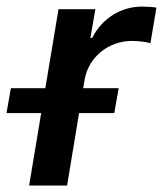

<svg xmlns="http://www.w3.org/2000/svg" viewBox="-67 -574 504 594"><path d="M23.1 0H140.6L177.6 -224.1H286.6L300.1 -301.1H190.3L194.6 -326.7C206.7 -397.4 268.5 -447.4 341.3 -447.4C363.6 -447.4 388.8 -443.5 398.4 -440.3L416.9 -550.4C405.2 -552.6 385.7 -553.6 371.4 -553.6C308.2 -553.6 248.2 -517.4 218.4 -456.7H212.7L228 -545.5H114L73.2 -301.1H-33.4L-46.9 -224.1H60.4Z"/></svg>

Font: Magic Ui Pro Semi Bold
Style: Italic
Weight: 600
Italic angle: -9.39999°
Designer: Stefan Endress, Andreas Faust
Version: Version 1.000;FEAKit 1.0